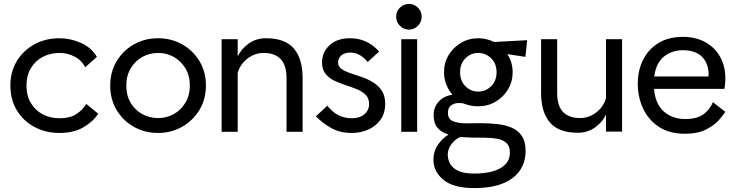

<svg xmlns="http://www.w3.org/2000/svg" viewBox="-20 -672 3747 979"><path d="M284 6Q214 6 157 -24Q100 -54 66.5 -108.5Q33 -163 33 -236Q33 -307 66 -361Q99 -415 155.5 -446Q212 -477 284 -477Q339 -477 393 -453Q447 -429 474 -382L414 -329Q398 -363 362 -382.5Q326 -402 284 -402Q236 -402 198 -382Q160 -362 137.5 -324.5Q115 -287 115 -236Q115 -183 138 -145.5Q161 -108 199 -88.5Q237 -69 284 -69Q337 -69 369 -90Q401 -111 420 -142L481 -92Q454 -51 404.5 -22.5Q355 6 284 6Z M786 6Q718 6 663 -25Q608 -56 575 -110.5Q542 -165 542 -236Q542 -306 575 -360.5Q608 -415 663.5 -446Q719 -477 786 -477Q853 -477 908.5 -446Q964 -415 997 -360.5Q1030 -306 1030 -236Q1030 -166 997 -111.5Q964 -57 908.5 -25.5Q853 6 786 6ZM786 -70Q830 -70 866.5 -90.5Q903 -111 925.5 -148.5Q948 -186 948 -236Q948 -286 925.5 -323.5Q903 -361 866.5 -381.5Q830 -402 786 -402Q742 -402 705.5 -381.5Q669 -361 646.5 -323.5Q624 -286 624 -236Q624 -185 646 -148Q668 -111 705 -90.5Q742 -70 786 -70Z M1110 0V-472H1192V-383Q1206 -418 1245 -447.5Q1284 -477 1336 -477Q1434 -477 1478.5 -424.5Q1523 -372 1523 -274V0H1441V-274Q1441 -340 1411 -371Q1381 -402 1324 -402Q1291 -402 1263 -387Q1235 -372 1216.5 -348.5Q1198 -325 1192 -300V0Z M1774 6Q1712 6 1666.5 -20.5Q1621 -47 1591 -79L1649 -133Q1673 -102 1704 -85.5Q1735 -69 1774 -69Q1814 -69 1838 -89.5Q1862 -110 1862 -142Q1862 -171 1844.5 -188.5Q1827 -206 1800 -217Q1773 -228 1742 -238Q1711 -248 1684 -261Q1657 -274 1639.5 -296Q1622 -318 1622 -353Q1622 -406 1660.5 -441.5Q1699 -477 1764 -477Q1854 -477 1913 -409L1855 -356Q1837 -378 1815 -391Q1793 -404 1767 -404Q1738 -404 1721 -390Q1704 -376 1704 -353Q1704 -333 1721.5 -320.5Q1739 -308 1766 -299Q1793 -290 1824 -279.5Q1855 -269 1882 -252.5Q1909 -236 1926.5 -210Q1944 -184 1944 -142Q1944 -94 1920 -61Q1896 -28 1857 -11Q1818 6 1774 6Z M2026 0V-472H2107V0ZM2066 -521Q2038 -521 2019 -540.5Q2000 -560 2000 -587Q2000 -614 2019 -633Q2038 -652 2066 -652Q2092 -652 2111 -633Q2130 -614 2130 -587Q2130 -560 2111 -540.5Q2092 -521 2066 -521Z M2660 98Q2660 153 2632 195.5Q2604 238 2546 262.5Q2488 287 2398 287Q2292 287 2241 245Q2190 203 2190 142Q2190 100 2212 67.5Q2234 35 2267 14Q2232 4 2211.5 -19.5Q2191 -43 2191 -85Q2191 -126 2217.5 -154.5Q2244 -183 2287 -189Q2267 -212 2255.5 -241.5Q2244 -271 2244 -304Q2244 -352 2267.5 -391Q2291 -430 2330.5 -453.5Q2370 -477 2418 -477Q2461 -477 2499 -458L2668 -467L2659 -382L2567 -396Q2594 -354 2594 -304Q2594 -256 2570.5 -216.5Q2547 -177 2507 -153.5Q2467 -130 2418 -130Q2399 -130 2382.5 -133Q2366 -136 2344 -144Q2331 -148 2312.5 -146.5Q2294 -145 2279 -133.5Q2264 -122 2264 -96Q2264 -64 2291 -53.5Q2318 -43 2359 -43Q2374 -43 2392 -43.5Q2410 -44 2429 -44Q2473 -44 2514.5 -39.5Q2556 -35 2589 -21Q2622 -7 2641 21.5Q2660 50 2660 98ZM2418 -205Q2456 -205 2484 -232Q2512 -259 2512 -304Q2512 -348 2484 -375Q2456 -402 2418 -402Q2381 -402 2353.5 -375Q2326 -348 2326 -304Q2326 -259 2353.5 -232Q2381 -205 2418 -205ZM2263 116Q2263 141 2275.5 163.5Q2288 186 2317.5 199.5Q2347 213 2399 213Q2450 213 2491 202Q2532 191 2556 167Q2580 143 2580 105Q2580 74 2562.5 57.5Q2545 41 2515 35.5Q2485 30 2447 30Q2416 30 2386 29.5Q2356 29 2329 26Q2304 35 2284 60Q2264 85 2263 116Z M3152 -472V-1H3070V-89Q3056 -54 3017 -24.5Q2978 5 2926 5Q2829 5 2784 -47.5Q2739 -100 2739 -198V-472H2821V-198Q2821 -132 2851 -101Q2881 -70 2939 -70Q2971 -70 2999 -85Q3027 -100 3045.5 -123.5Q3064 -147 3070 -172V-472Z M3678 -102Q3667 -83 3643 -57Q3619 -31 3577.5 -10.5Q3536 10 3473 10Q3392 10 3338.5 -26Q3285 -62 3258.5 -120Q3232 -178 3232 -244Q3232 -312 3258.5 -366Q3285 -420 3336.5 -452Q3388 -484 3462 -484Q3535 -484 3587.5 -450.5Q3640 -417 3663.5 -357.5Q3687 -298 3674 -219H3315Q3321 -142 3365 -103.5Q3409 -65 3473 -65Q3535 -65 3568 -90Q3601 -115 3615 -151ZM3462 -416Q3406 -416 3365.5 -383.5Q3325 -351 3316 -282H3593Q3596 -343 3562.5 -379.5Q3529 -416 3462 -416Z"/></svg>

Font: Lil Grotesk Medium
Style: Regular
Weight: 500
Designer: Bastien Sozeau
Foundry: NBR — Bastien Sozeau
Version: Version 3.003; ttfautohint (v1.8.4.7-5d5b);gftools[0.9.33]